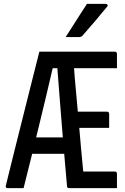

<svg xmlns="http://www.w3.org/2000/svg" viewBox="-20 -965 640 985"><path d="M101 0Q87 0 73.5 0Q60 0 46 0Q32 0 18 0Q14 0 11 -3Q8 -6 10 -13Q31 -99 52.5 -185Q74 -271 95.5 -356.5Q117 -442 138.5 -528Q160 -614 182 -700Q194 -700 205 -700Q216 -700 227.5 -700Q239 -700 250 -700H569Q574 -700 577 -697Q580 -694 580 -689Q580 -670 580 -652Q580 -634 580 -615H231L254 -631Q236 -552 217 -473Q198 -394 179 -315.5Q160 -237 140.5 -158Q121 -79 101 0ZM273 -631 366 -651 358 -633Q360 -618 361 -602.5Q362 -587 363 -572Q368 -511 374 -450Q380 -389 385 -328.5Q390 -268 395.5 -207Q401 -146 407 -85H569Q574 -85 577 -82Q580 -79 580 -74Q580 -55 580 -37Q580 -19 580 0H335Q332 0 329.5 -0.5Q327 -1 326 -3Q325 -5 324 -8Q317 -85 310.5 -163Q304 -241 297.5 -319.5Q291 -398 285 -476Q279 -554 273 -631ZM111 -260H280Q291 -260 301 -260Q311 -260 322 -260L333 -266V-176H122Q117 -176 114 -179Q111 -182 111 -187ZM329 -392H529Q534 -392 537 -389Q540 -386 540 -381Q540 -362 540 -345.5Q540 -329 540 -309H329ZM426 -945Q450 -945 464 -945Q478 -945 490 -945Q502 -945 523 -945Q529 -945 531.5 -940Q534 -935 529 -930Q511 -909 497.5 -892.5Q484 -876 471.5 -861Q459 -846 443 -828Q427 -810 404 -783Q402 -780 397.5 -777.5Q393 -775 387 -775Q370 -775 359 -775Q348 -775 338 -775Q328 -775 317 -775Q337 -806 354 -833Q371 -860 388.5 -887Q406 -914 426 -945Z"/></svg>

Font: Rec Mono Linear
Style: Regular
Weight: 400
Monospace: yes
Version: Version 1.085; ttfautohint (v1.8.4.7-5d5b)